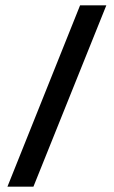

<svg xmlns="http://www.w3.org/2000/svg" viewBox="-20 -692 428 724"><path d="M8 12 282 -672H381L106 12Z"/></svg>

Font: Frank Ruhl Libre ExtraBold
Style: Regular
Weight: 800
Designer: Yanek Iontef
Foundry: Fontef
Version: Version 6.003;gftools[0.9.30]